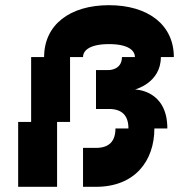

<svg xmlns="http://www.w3.org/2000/svg" viewBox="-20 -720 690 740"><path d="M150 -500H100V-250H50V0H200V-250H250V-500H300C300 -525 325 -550 400 -550C475 -550 500 -525 500 -500H450C450 -450 400 -450 400 -450H350V-300H400C450 -300 475 -275 475 -225H425C425 -175 400 -150 350 -150H300V0H350C500 0 575 -100 575 -225H625C625 -375 500 -375 500 -375C500 -375 600 -400 600 -500H650C650 -625 550 -700 400 -700C250 -700 150 -625 150 -500Z"/></svg>

Font: LS-VG5000 Bold Shifted
Style: Regular
Weight: 400
Designer: Justin Bihan, 2021
Foundry: Justin Bihan, 2021
Version: Version 1.000;Glyphs 3.1.2 (3151)